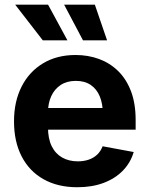

<svg xmlns="http://www.w3.org/2000/svg" viewBox="-20 -787 636 818"><path d="M309.3 10.7Q225.7 10.7 165.2 -23.6Q104.6 -57.8 72.2 -120.8Q39.7 -183.8 39.7 -270.1Q39.7 -354.4 72 -418Q104.2 -481.5 163.2 -517.1Q222.2 -552.7 301.9 -552.7Q355.4 -552.7 401.9 -535.7Q448.3 -518.7 483.4 -484.3Q518.5 -449.9 538.2 -398Q557.9 -346 557.9 -275.8V-234.7H99.8V-326.9H486.6L418.1 -302.2Q418.1 -344.8 405.1 -376.3Q392.1 -407.7 366.5 -425.1Q341 -442.4 303 -442.4Q265 -442.4 238.5 -424.9Q212.1 -407.3 198.3 -377.2Q184.5 -347.1 184.5 -308.7V-243.8Q184.5 -196.4 200.3 -164.2Q216.2 -132 244.9 -115.8Q273.7 -99.6 311.6 -99.6Q337.2 -99.6 358.2 -106.9Q379.2 -114.2 394.3 -128.5Q409.3 -142.9 417.2 -163.8L549.6 -139.3Q536.4 -94.1 503.8 -60.4Q471.1 -26.6 422 -8Q372.8 10.7 309.3 10.7ZM333.6 -615.1 253.2 -767.1H384.1L436.2 -615.1ZM162.4 -615.1 44.7 -767.1H184.8L267.3 -615.1Z"/></svg>

Font: Adwaita Sans
Style: Regular
Weight: 400
Designer: Rasmus Andersson
Foundry: rsms
Version: Version 4.001;git-9221beed3